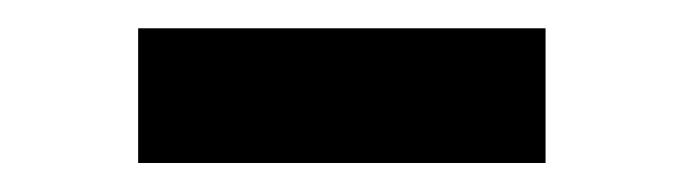

<svg xmlns="http://www.w3.org/2000/svg" viewBox="-20 -754 474 133"><path d="M357.9 -734.4V-641.1H75.7V-734.4Z"/></svg>

Font: Inter 16pt
Style: Bold
Weight: 700
Version: Version 4.001;git-66647c0bb